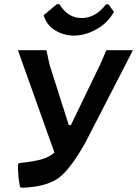

<svg xmlns="http://www.w3.org/2000/svg" viewBox="-20 -881 650 910"><path d="M494 -860 520 -825Q492 -774 441 -744.5Q390 -715 339.5 -712.5Q289 -710 245 -735Q201 -760 187 -809L249 -861H262Q301 -796 366.5 -795.5Q432 -795 482 -860ZM65 -99 69 -108Q139 -115 176 -125.5Q213 -136 238 -158L65 -643H200L215 -574L306 -288H316L458 -582L484 -643H610L383 -202Q311 -75 255 -35.5Q199 4 86 9L75 6Q65 -44 65 -99Z"/></svg>

Font: Alegreya Sans
Style: Bold Italic
Weight: 700
Italic angle: -7°
Designer: Juan Pablo del Peral
Foundry: Huerta Tipografica
Version: Version 2.007